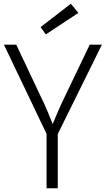

<svg xmlns="http://www.w3.org/2000/svg" viewBox="-20 -1007 565 1027"><path d="M229 0V-291L1 -768H67L195 -497Q218 -451 235.5 -408.5Q253 -366 269 -325H254Q272 -369 289.5 -409.5Q307 -450 329 -495L460 -768H525L289 -290V0ZM225 -823 197 -862 359 -987 399 -938Z"/></svg>

Font: Yaldevi Light
Style: Regular
Weight: 300
Designer: Sol Matas, Rajitha Manaperi, Kosala Senevirathne
Foundry: Mooniak
Version: Version 1.100